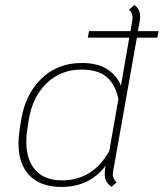

<svg xmlns="http://www.w3.org/2000/svg" viewBox="-20 -729 647 759"><path d="M427 -50Q426 -46 426 -39Q426 -22 441 -8L420 10Q408 0 401 -11.5Q394 -23 394 -42Q394 -58 398 -74Q334 10 223 10Q141 10 97 -35Q53 -80 53 -163Q53 -186 58 -219L63 -251Q79 -355 143 -417.5Q207 -480 303 -480Q368 -480 406 -454Q444 -428 458 -390L491 -580H327L332 -606H496L503 -649Q504 -654 504 -662Q504 -677 490 -691L511 -709Q534 -694 534 -663Q534 -657 532 -643L525 -606H607L602 -580H521ZM448 -337Q437 -393 403 -423.5Q369 -454 301 -454Q220 -454 163.5 -399Q107 -344 93 -251L88 -219Q84 -195 84 -168Q84 -97 120 -56.5Q156 -16 225 -16Q347 -16 412 -132Z"/></svg>

Font: KoHo ExtraLight
Style: Italic
Weight: 275
Italic angle: -10°
Version: Version 1.000; ttfautohint (v1.6)